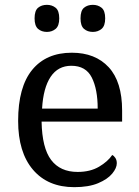

<svg xmlns="http://www.w3.org/2000/svg" viewBox="-20 -764 575 794"><path d="M287 10Q178 10 116.5 -62Q55 -134 55 -264Q55 -404 113 -475Q171 -546 277 -546Q374 -546 429.5 -486Q485 -426 485 -307V-261H152Q154 -152 191.5 -102.5Q229 -53 301 -53Q353 -53 389.5 -74.5Q426 -96 444 -123Q451 -120 457 -111Q463 -102 463 -89Q463 -69 444 -46Q425 -23 386 -6.5Q347 10 287 10ZM384 -315Q384 -395 359.5 -443.5Q335 -492 275 -492Q220 -492 189.5 -446.5Q159 -401 154 -315ZM364 -632Q342 -632 327.5 -644.5Q313 -657 313 -688Q313 -720 327.5 -732Q342 -744 364 -744Q385 -744 400 -732Q415 -720 415 -688Q415 -657 400 -644.5Q385 -632 364 -632ZM174 -632Q152 -632 137.5 -644.5Q123 -657 123 -688Q123 -720 137.5 -732Q152 -744 174 -744Q195 -744 210 -732Q225 -720 225 -688Q225 -657 210 -644.5Q195 -632 174 -632Z"/></svg>

Font: Noto Serif Tamil
Style: Regular
Weight: 400
Designer: Indian Type Foundry, Tom Grace, and the Monotype Design Team
Foundry: Monotype Imaging Inc.
Version: Version 2.003